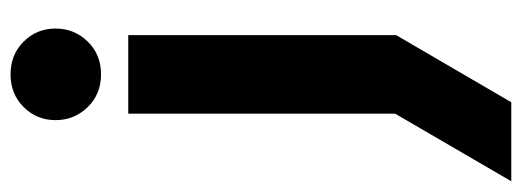

<svg xmlns="http://www.w3.org/2000/svg" viewBox="-395 -453 984 362"><g transform="rotate(-90 97.0 -272.0)"><path d="M-63.8 200 98.9 -79.5 63.7 51.8V-522.2H211.7V-17L85.2 200ZM137.8 -573.5Q100.5 -573.5 76 -598.7Q51.5 -624 51.5 -659.3Q51.5 -694.6 76 -719.3Q100.5 -744.1 137.8 -744.1Q175.1 -744.1 199.7 -719.3Q224.2 -694.6 224.2 -659.3Q224.2 -624 199.7 -598.7Q175.1 -573.5 137.8 -573.5Z"/></g></svg>

Font: TikTok Sans Light
Style: Regular
Weight: 300
Version: Version 4.000